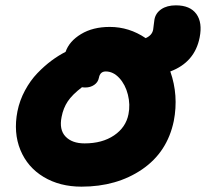

<svg xmlns="http://www.w3.org/2000/svg" viewBox="-20 -696 778 726"><path d="M288.1 9.8Q206.1 9.8 145 -26.9Q84 -63.5 57.1 -128.9Q30.3 -194.3 45.9 -274.9Q54.2 -316.4 74.5 -354Q94.7 -391.6 121.3 -419.2Q147.9 -446.8 174.6 -466.6Q201.2 -486.3 228 -500Q241.7 -540 286.4 -567.1Q331.1 -594.2 395 -594.2Q468.3 -594.2 530.8 -551.8Q555.2 -562.5 559.1 -584Q560.5 -591.8 561.5 -603Q562.5 -614.3 564 -622.1Q568.4 -646.5 589.8 -661.1Q611.3 -675.8 645 -675.8Q698.7 -675.8 722.4 -643.3Q746.1 -610.8 734.9 -554.2Q716.3 -460.4 624 -425.8Q655.8 -335.4 637.2 -238.8Q612.8 -120.6 517.1 -55.4Q421.4 9.8 288.1 9.8ZM212.9 -253.9Q203.1 -205.6 227.8 -179.7Q252.4 -153.8 299.8 -153.8Q366.7 -153.8 411.4 -184.1Q456.1 -214.4 465.8 -264.2Q473.1 -300.3 463.6 -338.1Q454.1 -376 431.2 -400.9Q408.2 -425.8 379.9 -425.8Q358.4 -425.8 354 -401.9Q350.6 -384.8 336.2 -375Q321.8 -365.2 303.2 -365.2Q293.9 -365.2 290 -366.2Q252.9 -337.9 236.1 -312.5Q219.2 -287.1 212.9 -253.9Z"/></svg>

Font: Shantell Sans Irregular Bouncy
Style: Italic
Weight: 800
Italic angle: -11.31°
Designer: Stephen Nixon, Anya Danilova, Shantell Martin
Foundry: Arrow Type
Version: Version 1.006;[9816181b4]